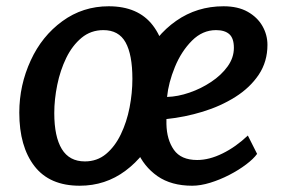

<svg xmlns="http://www.w3.org/2000/svg" viewBox="-20 -584 907 612"><path d="M234 8Q138 8 89.8 -54.5Q41.5 -117 41.5 -225Q41.5 -312.5 78 -391.5Q113.5 -469 178.8 -516.5Q244 -564 326.5 -564Q420.5 -564 467.2 -503Q514 -442 514 -332.5Q514 -244.5 479 -166Q444 -87.5 380 -39.8Q316 8 234 8ZM250.5 -69.5Q289.5 -69.5 318 -93.2Q346.5 -117 365.2 -156Q384 -195 393 -241.2Q402 -287.5 402 -332.5Q402 -410 380.2 -449Q358.5 -488 309.5 -488Q269.5 -488 240 -463.5Q210.5 -439 191.2 -399.5Q172 -360 162.5 -313.5Q153 -267 153 -223.5Q153 -148.5 177 -109Q201 -69.5 250.5 -69.5ZM592.5 8Q526 8 482 -22.5Q438 -53.5 417.2 -103Q396.5 -152.5 397 -211.5Q397.5 -307.5 437 -390.5Q475 -471 541.5 -517.5Q608 -564 692.5 -564Q738.5 -564 769.5 -546.5Q800.5 -529 816.5 -501Q832.5 -473 832.5 -441Q832.5 -387.5 804.8 -346Q777 -304.5 730.2 -275Q683.5 -245.5 626.2 -228Q569 -210.5 510.5 -204.5V-188.5Q511.5 -139 534.2 -106.5Q557 -74 608.5 -74Q647 -74 689.2 -94.8Q731.5 -115.5 770 -152L799.5 -93.5Q788 -77.5 764.5 -59.8Q741 -42 711 -26.5Q681 -11 650 -1.5Q619 8 592.5 8ZM512.5 -275Q547 -276 584 -288.8Q621 -301.5 653.2 -323Q685.5 -344.5 705.5 -372.2Q725.5 -400 725.5 -431.5Q725.5 -462 711 -475Q696.5 -488 668.5 -488Q625.5 -488 592 -454.5Q558 -420.5 537.5 -370.5Q517 -320.5 512.5 -275Z"/></svg>

Font: Merriweather Sans Italic
Style: Regular
Weight: 400
Italic angle: -7.5°
Designer: Eben Sorkin
Foundry: Eben Sorkin
Version: Version 1.008; ttfautohint (v1.7.19-72a1) -l 8 -r 50 -G 200 